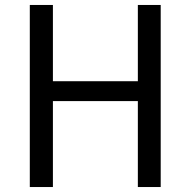

<svg xmlns="http://www.w3.org/2000/svg" viewBox="-20 -753 768 773"><path d="M100 -733H193V-426H535V-733H627V0H535V-346H193V0H100Z"/></svg>

Font: SpoqaHanSansJP-Regular
Style: Regular
Weight: 400
Designer: [Source Han Sans]
Ryoko NISHIZUKA  (kana & ideographs); Paul D. Hunt (Latin, Greek & Cyrillic); Wenlong ZHANG  (bopomofo
Foundry: Spoqa (http://bi.spoqa.com)
Version: Version 1.002.20150607